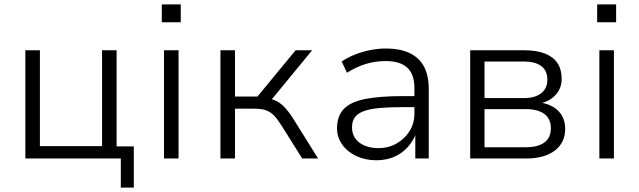

<svg xmlns="http://www.w3.org/2000/svg" viewBox="-20 -719 2900 871"><path d="M528 132V0H95V-491H161V-56H443V-491H509V-55H587V132Z M714 -618V-699H800V-618ZM724 0V-491H790V0Z M980 0V-491H1046V-281H1148L1321 -491H1396L1202 -255L1184 -275Q1215 -271 1236.5 -259.5Q1258 -248 1277.5 -225.5Q1297 -203 1320 -165L1423 0H1351L1258 -148Q1240 -177 1224 -194Q1208 -211 1187 -218.5Q1166 -226 1133 -226H1046V0Z M1687 8Q1637 8 1596.5 -11Q1556 -30 1532.5 -63Q1509 -96 1509 -137Q1509 -193 1540 -225Q1571 -257 1637 -270Q1703 -283 1808 -283H1873V-233H1810Q1746 -233 1701.5 -229Q1657 -225 1629.5 -214.5Q1602 -204 1589.5 -186.5Q1577 -169 1577 -142Q1577 -97 1610.5 -72Q1644 -47 1697 -47Q1742 -47 1779 -68Q1816 -89 1838 -124.5Q1860 -160 1860 -203V-319Q1860 -382 1827.5 -412Q1795 -442 1729 -442Q1684 -442 1641.5 -429.5Q1599 -417 1554 -389L1530 -440Q1558 -459 1591.5 -472Q1625 -485 1661 -492Q1697 -499 1732 -499Q1792 -499 1835.5 -479.5Q1879 -460 1902 -419.5Q1925 -379 1925 -315V0H1864V-113H1867Q1854 -79 1829.5 -51.5Q1805 -24 1769 -8Q1733 8 1687 8Z M2113 0V-491H2357Q2415 -491 2452.5 -476Q2490 -461 2509 -432.5Q2528 -404 2528 -361Q2528 -319 2501 -289Q2474 -259 2430 -250V-254Q2465 -249 2491 -233Q2517 -217 2530.5 -192Q2544 -167 2544 -135Q2544 -72 2497 -36Q2450 0 2366 0ZM2178 -51H2365Q2420 -51 2449.5 -72.5Q2479 -94 2479 -137Q2479 -180 2449.5 -202Q2420 -224 2365 -224H2178ZM2178 -274H2356Q2407 -274 2435 -296Q2463 -318 2463 -358Q2463 -399 2435 -419.5Q2407 -440 2356 -440H2178Z M2689 -618V-699H2775V-618ZM2699 0V-491H2765V0Z"/></svg>

Font: Nunito Sans 9pt Light
Style: Regular
Weight: 300
Version: Version 3.101;gftools[0.9.27]